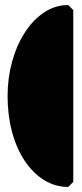

<svg xmlns="http://www.w3.org/2000/svg" viewBox="-20 -730 325 760"><path d="M250 10Q198 10 154 -17.5Q110 -45 77.5 -94Q45 -143 27.5 -208.5Q10 -274 10 -350Q10 -420 27.5 -484.5Q45 -549 77.5 -600Q110 -651 154 -680.5Q198 -710 250 -710L270 -690V-10Z"/></svg>

Font: GTL001
Style: Regular
Weight: 400
Designer: Eli Heuer
Foundry: GTL Type Label
Version: Version 0.100; ttfautohint (v1.8.4.7-5d5b)